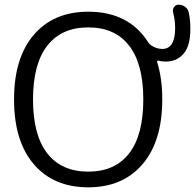

<svg xmlns="http://www.w3.org/2000/svg" viewBox="-20 -790 838 820"><path d="M531.5 -595Q471 -673 357 -673Q243 -673 182 -595Q121 -517 121 -365Q121 -213 182 -135Q243 -57 357 -57Q471 -57 531.5 -135Q592 -213 592 -365Q592 -517 531.5 -595ZM357 10Q209 10 124.5 -88.5Q40 -187 40 -365Q40 -543 124.5 -641.5Q209 -740 357 -740Q529 -740 612 -611Q618 -601 623 -598Q647 -581 673 -581Q728 -581 728 -670Q728 -705 719 -738Q716 -750 723.5 -760Q731 -770 743 -770Q758 -770 770.5 -761Q783 -752 786 -737Q793 -706 793 -667Q793 -594 764 -560.5Q735 -527 688 -527Q671 -527 656 -531Q654 -532 652 -529.5Q650 -527 651 -525Q673 -456 673 -365Q673 -187 588.5 -88.5Q504 10 357 10Z"/></svg>

Font: Rounded Mplus 1c
Style: Regular
Weight: 400
Version: Version 1.059.20150529